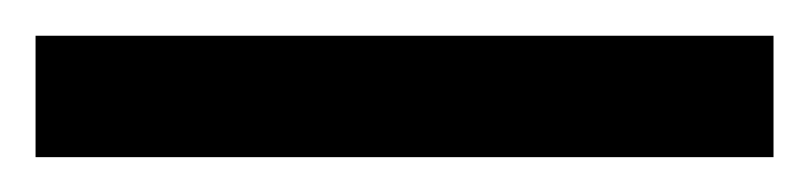

<svg xmlns="http://www.w3.org/2000/svg" viewBox="-22 -23 455 108"><path d="M413.1 -2.9V65.4H-2V-2.9ZM46.9 62Z"/></svg>

Font: Noto Sans Oriya UI
Style: Regular
Weight: 400
Designer: Monotype Design Team
Foundry: Monotype Imaging Inc.
Version: Version 1.01